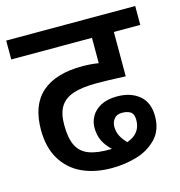

<svg xmlns="http://www.w3.org/2000/svg" viewBox="-104 -708 733 782"><g transform="rotate(-15 263.0 -317.5)"><path d="M130.4 -230.5Q130.4 -174.3 146.2 -142.6Q162.1 -110.8 196.8 -97.7Q231.4 -84.5 291 -85.9H293Q269 -108.9 257.8 -132.8Q246.6 -156.7 246.6 -188Q246.6 -212.4 259.3 -235.1Q272 -257.8 299.3 -272.5Q326.7 -287.1 367.7 -287.1Q425.3 -287.1 461.2 -257.3Q497.1 -227.5 497.1 -169.4Q497.1 -109.9 461.9 -74.2Q426.8 -38.6 376.2 -24.4Q325.7 -10.3 273.4 -10.3Q201.7 -10.3 147.7 -35.6Q93.8 -61 63.7 -111.6Q33.7 -162.1 33.7 -235.4Q33.7 -339.8 92.3 -391.1Q150.9 -442.4 262.7 -442.4Q299.3 -442.4 331.5 -437V-543.9H-8.8V-623.5H535.2V-543.9H423.8V-356.9Q345.2 -360.4 302.7 -360.4Q240.7 -360.4 203.1 -347.9Q165.5 -335.4 147.9 -307.1Q130.4 -278.8 130.4 -230.5ZM360.4 -96.2Q419.4 -116.7 419.4 -174.3Q419.4 -199.2 406.2 -208.3Q393.1 -217.3 370.1 -217.3Q348.1 -217.3 336.9 -203.4Q325.7 -189.5 325.7 -169.9Q325.7 -150.4 333.7 -133.3Q341.8 -116.2 360.4 -96.2Z"/></g></svg>

Font: Varta SemiBold
Style: Regular
Weight: 600
Designer: Joana Correia, Viktoriya Grabowska, Eben Sorkin
Foundry: Sorkin Type
Version: Version 1.003; ttfautohint (v1.3) -l 8 -r 24 -G 200 -x 12 -H